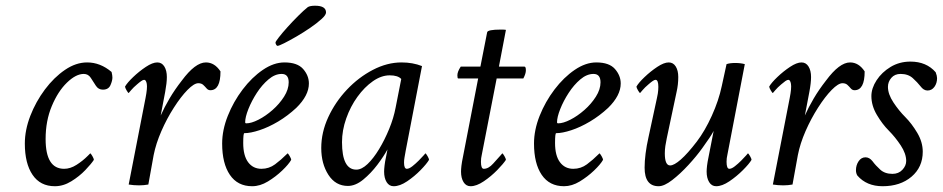

<svg xmlns="http://www.w3.org/2000/svg" viewBox="-20 -642 3280 668"><path d="M170.9 5.9Q120.1 5.9 93.3 -33.7Q66.4 -73.2 66.4 -142.6Q66.4 -189.5 85.4 -238.8Q104.5 -288.1 136.2 -330.6Q168 -373 206.1 -398.9Q244.1 -424.8 283.2 -424.8Q329.1 -424.8 368.2 -391.6Q371.1 -379.9 371.1 -372.1Q371.1 -361.3 364.3 -345.7Q357.4 -330.1 337.9 -330.1Q322.3 -330.1 313.5 -343.8Q304.7 -357.4 295.9 -371.1Q287.1 -384.8 271.5 -384.8Q244.1 -384.8 212.9 -354.5Q181.6 -324.2 160.2 -272.9Q138.7 -221.7 138.7 -158.2Q138.7 -54.7 203.1 -54.7Q224.6 -54.7 246.1 -68.4Q267.6 -82 285.2 -99.6L293.9 -108.4Q295.9 -108.4 301.3 -99.1Q306.6 -89.8 306.6 -85.9Q297.9 -72.3 276.9 -50.3Q255.9 -28.3 228 -11.2Q200.2 5.9 170.9 5.9Z M463.9 2.9Q445.3 2.9 427.7 0L486.3 -300.8Q493.2 -335.9 490.7 -350.1Q488.3 -364.3 481.4 -364.3Q477.5 -364.3 471.2 -359.9Q464.8 -355.5 457 -348.6Q444.3 -337.9 436 -328.1Q427.7 -318.4 427.7 -318.4Q425.8 -318.4 420.4 -327.6Q415 -336.9 415 -340.8Q422.9 -354.5 443.4 -374Q463.9 -393.6 487.3 -409.2Q510.7 -424.8 527.3 -424.8Q543 -424.8 551.8 -410.6Q560.5 -396.5 560.5 -374Q560.5 -353.5 554.7 -322.3L539.1 -240.2Q551.8 -268.6 569.8 -299.3Q587.9 -330.1 612.3 -361.3Q659.2 -424.8 696.3 -424.8Q726.6 -424.8 747.1 -393.6Q747.1 -328.1 711.9 -328.1Q704.1 -328.1 698.7 -334.5Q693.4 -340.8 687 -346.7Q680.7 -352.5 669.9 -352.5Q655.3 -352.5 632.3 -329.1Q609.4 -305.7 585 -267.6Q560.5 -229.5 541.5 -186Q522.5 -142.6 514.6 -102.5L496.1 0Q480.5 2.9 463.9 2.9Z M857.4 5.9Q806.6 5.9 779.8 -33.7Q752.9 -73.2 752.9 -142.6Q752.9 -189.5 772.5 -238.8Q792 -288.1 824.2 -330.6Q856.4 -373 894.5 -398.9Q932.6 -424.8 969.7 -424.8Q1014.6 -424.8 1034.7 -401.9Q1054.7 -378.9 1054.7 -351.6Q1054.7 -309.6 1010.7 -266.6Q981.4 -239.3 947.8 -219.2Q914.1 -199.2 882.8 -189Q851.6 -178.7 830.1 -178.7Q826.2 -178.7 826.2 -144.5Q826.2 -100.6 843.3 -77.6Q860.4 -54.7 889.6 -54.7Q916 -54.7 937 -70.3Q958 -85.9 977.5 -105.5L980.5 -108.4Q982.4 -108.4 987.8 -99.1Q993.2 -89.8 993.2 -85.9Q984.4 -70.3 961.9 -48.8Q939.5 -27.3 912.1 -10.7Q884.8 5.9 857.4 5.9ZM836.9 -212.9Q854.5 -212.9 879.4 -225.6Q904.3 -238.3 928.2 -259.3Q952.1 -280.3 968.3 -305.7Q984.4 -331.1 984.4 -355.5Q984.4 -384.8 960 -384.8Q936.5 -384.8 914.1 -365.7Q891.6 -346.7 873.5 -318.8Q855.5 -291 844.2 -262.7Q833 -234.4 833 -216.8Q833 -212.9 836.9 -212.9ZM945.3 -482.4Q943.4 -482.4 940.9 -486.3Q938.5 -490.2 938.5 -494.1Q938.5 -497.1 950.2 -512.2Q961.9 -527.3 980 -547.4Q998 -567.4 1017.1 -586.4Q1036.1 -605.5 1050.8 -617.2Q1058.6 -622.1 1076.2 -622.1Q1114.3 -622.1 1114.3 -598.6Q1114.3 -589.8 1098.6 -575.7Q1083 -561.5 1059.6 -545.4Q1036.1 -529.3 1011.7 -515.1Q987.3 -501 968.8 -491.7Q950.2 -482.4 945.3 -482.4Z M1349.6 5.9Q1334 5.9 1325.2 -8.3Q1316.4 -22.5 1316.4 -44.9Q1316.4 -52.7 1317.9 -65.9Q1319.3 -79.1 1323.2 -96.7L1328.1 -122.1Q1315.4 -98.6 1293 -68.8Q1270.5 -39.1 1243.7 -17.1Q1216.8 4.9 1190.4 4.9Q1147.5 4.9 1122.6 -33.7Q1097.7 -72.3 1097.7 -127Q1097.7 -181.6 1122.1 -234.4Q1146.5 -287.1 1187 -330.1Q1227.5 -373 1277.3 -398.9Q1327.1 -424.8 1377 -424.8Q1416 -424.8 1448.2 -412.1L1391.6 -118.2Q1388.7 -101.6 1387.2 -93.3Q1385.7 -85 1385.7 -76.2Q1385.7 -54.7 1395.5 -54.7Q1403.3 -54.7 1414.6 -63.5Q1425.8 -72.3 1437 -83.5Q1448.2 -94.7 1454.1 -101.6L1460 -108.4Q1461.9 -108.4 1467.3 -99.1Q1472.7 -89.8 1472.7 -85.9Q1464.8 -72.3 1443.4 -50.3Q1421.9 -28.3 1396.5 -11.2Q1371.1 5.9 1349.6 5.9ZM1219.7 -51.8Q1238.3 -51.8 1258.8 -71.3Q1279.3 -90.8 1298.8 -123Q1318.4 -155.3 1334 -193.4Q1349.6 -231.4 1356.4 -267.6L1376 -367.2Q1364.3 -379.9 1335.9 -379.9Q1306.6 -379.9 1277.3 -359.4Q1248 -338.9 1223.6 -305.2Q1199.2 -271.5 1184.6 -230Q1169.9 -188.5 1169.9 -147.5Q1169.9 -51.8 1219.7 -51.8Z M1617.2 5.9Q1601.6 5.9 1592.8 -8.3Q1584 -22.5 1584 -44.9Q1584 -52.7 1585.4 -65.4Q1586.9 -78.1 1590.8 -96.7L1643.6 -369.1H1574.2Q1571.3 -369.1 1571.3 -379.9Q1571.3 -392.6 1583 -410.2H1651.4L1674.8 -529.3Q1675.8 -539.1 1722.7 -539.1Q1736.3 -539.1 1740.2 -538.1L1715.8 -410.2H1804.7Q1809.6 -410.2 1809.6 -397.5Q1809.6 -385.7 1800.8 -369.1H1708L1656.2 -103.5Q1653.3 -91.8 1653.3 -79.1Q1653.3 -54.7 1663.1 -54.7Q1679.7 -54.7 1695.8 -72.8Q1711.9 -90.8 1721.7 -101.6L1727.5 -108.4Q1729.5 -108.4 1734.9 -99.1Q1740.2 -89.8 1740.2 -85.9Q1731.4 -72.3 1710 -50.3Q1688.5 -28.3 1663.1 -11.2Q1637.7 5.9 1617.2 5.9Z M1942.4 5.9Q1891.6 5.9 1864.7 -33.7Q1837.9 -73.2 1837.9 -142.6Q1837.9 -189.5 1857.4 -238.8Q1877 -288.1 1909.2 -330.6Q1941.4 -373 1979.5 -398.9Q2017.6 -424.8 2054.7 -424.8Q2099.6 -424.8 2119.6 -401.9Q2139.6 -378.9 2139.6 -351.6Q2139.6 -309.6 2095.7 -266.6Q2066.4 -239.3 2032.7 -219.2Q1999 -199.2 1967.8 -189Q1936.5 -178.7 1915 -178.7Q1911.1 -178.7 1911.1 -144.5Q1911.1 -100.6 1928.2 -77.6Q1945.3 -54.7 1974.6 -54.7Q2001 -54.7 2022 -70.3Q2043 -85.9 2062.5 -105.5L2065.4 -108.4Q2067.4 -108.4 2072.8 -99.1Q2078.1 -89.8 2078.1 -85.9Q2069.3 -70.3 2046.9 -48.8Q2024.4 -27.3 1997.1 -10.7Q1969.7 5.9 1942.4 5.9ZM1921.9 -212.9Q1939.5 -212.9 1964.4 -225.6Q1989.3 -238.3 2013.2 -259.3Q2037.1 -280.3 2053.2 -305.7Q2069.3 -331.1 2069.3 -355.5Q2069.3 -384.8 2044.9 -384.8Q2021.5 -384.8 1999 -365.7Q1976.6 -346.7 1958.5 -318.8Q1940.4 -291 1929.2 -262.7Q1918 -234.4 1918 -216.8Q1918 -212.9 1921.9 -212.9Z M2271.5 5.9Q2222.7 5.9 2222.7 -58.6Q2222.7 -81.1 2226.1 -107.9Q2229.5 -134.8 2236.3 -165L2265.6 -300.8Q2269.5 -318.4 2270 -328.1Q2270.5 -337.9 2270.5 -339.8Q2270.5 -364.3 2260.7 -364.3Q2256.8 -364.3 2250.5 -359.9Q2244.1 -355.5 2236.3 -348.6Q2223.6 -337.9 2215.3 -328.1Q2207 -318.4 2207 -318.4Q2205.1 -318.4 2199.7 -327.6Q2194.3 -336.9 2194.3 -340.8Q2202.1 -354.5 2222.7 -374Q2243.2 -393.6 2266.6 -409.2Q2290 -424.8 2306.6 -424.8Q2322.3 -424.8 2331.1 -410.6Q2339.8 -396.5 2339.8 -374Q2339.8 -347.7 2334 -322.3L2299.8 -161.1Q2296.9 -147.5 2294.9 -134.3Q2293 -121.1 2293 -108.4Q2293 -66.4 2311.5 -66.4Q2325.2 -66.4 2348.6 -86.9Q2372.1 -107.4 2404.3 -149.4Q2432.6 -186.5 2456.5 -239.3Q2480.5 -292 2491.2 -342.8L2507.8 -418.9Q2519.5 -422.9 2538.1 -422.9Q2556.6 -422.9 2571.3 -418.9L2510.7 -103.5Q2507.8 -91.8 2507.8 -79.1Q2507.8 -54.7 2517.6 -54.7Q2525.4 -54.7 2536.6 -63.5Q2547.9 -72.3 2559.1 -83.5Q2570.3 -94.7 2576.2 -101.6L2582 -108.4Q2584 -108.4 2589.4 -99.1Q2594.7 -89.8 2594.7 -85.9Q2586.9 -72.3 2564.9 -50.3Q2543 -28.3 2517.6 -11.2Q2492.2 5.9 2471.7 5.9Q2456.1 5.9 2447.3 -8.3Q2438.5 -22.5 2438.5 -44.9Q2438.5 -52.7 2439.9 -65.4Q2441.4 -78.1 2445.3 -96.7L2462.9 -186.5Q2458 -176.8 2448.2 -162.1Q2438.5 -147.5 2422.9 -126Q2403.3 -98.6 2375 -67.9Q2346.7 -37.1 2318.8 -15.6Q2291 5.9 2271.5 5.9Z M2705.1 2.9Q2686.5 2.9 2668.9 0L2727.5 -300.8Q2734.4 -335.9 2731.9 -350.1Q2729.5 -364.3 2722.7 -364.3Q2718.8 -364.3 2712.4 -359.9Q2706.1 -355.5 2698.2 -348.6Q2685.5 -337.9 2677.2 -328.1Q2668.9 -318.4 2668.9 -318.4Q2667 -318.4 2661.6 -327.6Q2656.2 -336.9 2656.2 -340.8Q2664.1 -354.5 2684.6 -374Q2705.1 -393.6 2728.5 -409.2Q2752 -424.8 2768.6 -424.8Q2784.2 -424.8 2793 -410.6Q2801.8 -396.5 2801.8 -374Q2801.8 -353.5 2795.9 -322.3L2780.3 -240.2Q2793 -268.6 2811 -299.3Q2829.1 -330.1 2853.5 -361.3Q2900.4 -424.8 2937.5 -424.8Q2967.8 -424.8 2988.3 -393.6Q2988.3 -328.1 2953.1 -328.1Q2945.3 -328.1 2939.9 -334.5Q2934.6 -340.8 2928.2 -346.7Q2921.9 -352.5 2911.1 -352.5Q2896.5 -352.5 2873.5 -329.1Q2850.6 -305.7 2826.2 -267.6Q2801.8 -229.5 2782.7 -186Q2763.7 -142.6 2755.9 -102.5L2737.3 0Q2721.7 2.9 2705.1 2.9Z M3050.8 5.9Q2995.1 5.9 2962.9 -31.2Q2958 -39.1 2958 -49.8Q2958 -67.4 2967.3 -81.1Q2976.6 -94.7 2991.2 -94.7Q3004.9 -94.7 3015.6 -81.1Q3026.4 -66.4 3042.5 -51.8Q3058.6 -37.1 3085 -37.1Q3106.4 -37.1 3119.6 -51.3Q3132.8 -65.4 3132.8 -82Q3132.8 -107.4 3113.8 -136.2Q3094.7 -165 3072.3 -187.5Q3049.8 -210 3030.8 -242.2Q3011.7 -274.4 3011.7 -307.6Q3011.7 -335 3029.8 -362.8Q3047.9 -390.6 3078.6 -409.2Q3109.4 -427.7 3147.5 -427.7Q3203.1 -427.7 3235.4 -390.6Q3240.2 -377.9 3240.2 -370.1Q3240.2 -352.5 3231 -339.8Q3221.7 -327.1 3207 -327.1Q3193.4 -327.1 3182.6 -341.8Q3171.9 -355.5 3155.8 -370.1Q3139.6 -384.8 3113.3 -384.8Q3092.8 -384.8 3081.1 -371.1Q3069.3 -357.4 3069.3 -339.8Q3069.3 -314.5 3088.4 -285.6Q3107.4 -256.8 3129.9 -234.4Q3152.3 -211.9 3171.4 -179.7Q3190.4 -147.5 3190.4 -114.3Q3190.4 -60.5 3151.4 -27.3Q3112.3 5.9 3050.8 5.9Z"/></svg>

Font: Crimson Text
Style: Italic
Weight: 400
Italic angle: -11°
Designer: Sebastian Kosch
Foundry: Sebastian Kosch
Version: Version 1.100; ttfautohint (v1.8.4)